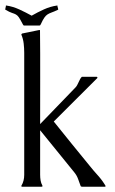

<svg xmlns="http://www.w3.org/2000/svg" viewBox="-32 -710 438 730"><path d="M120.1 -595.7Q121.1 -505.9 120.8 -417Q120.6 -328.1 120.6 -238.3L254.9 -377.4Q258.8 -381.3 261.7 -387Q264.6 -392.6 267.3 -398.4Q270 -404.3 272.7 -409.4Q275.4 -414.6 279.3 -418H335.9L338.4 -416.5L337.9 -413.1L172.4 -248Q206.1 -205.6 240 -164.1Q273.9 -122.6 308.1 -80.6Q323.7 -61 340.6 -42.5Q357.4 -23.9 370.1 -2L366.7 0H278.8L274.9 -2Q270 -15.6 264.9 -29.5Q259.8 -43.5 250.5 -54.7L120.6 -214.8V-45.4Q120.6 -34.7 122.3 -24.2Q124 -13.7 129.4 -3.9V-1Q127.4 0 126 0H51.8L49.3 -1V-3.9Q55.2 -13.7 57.6 -23.9Q60.1 -34.2 60.1 -45.4V-509.3Q60.1 -526.9 58.1 -544.2Q56.2 -561.5 49.3 -578.1V-579.6L51.8 -582.5L116.2 -595.7ZM-11.2 -672.9 -12.2 -674.3 -9.3 -688 -9.8 -689.9 -8.3 -689Q16.6 -685.5 41.5 -674.1Q66.4 -662.6 88.4 -650.4Q110.4 -663.1 135 -674.3Q159.7 -685.5 185.1 -689L186.5 -689.9L186 -688L189.5 -674.3L188.5 -672.9Q172.9 -665.5 163.8 -662.4Q154.8 -659.2 148.4 -655Q142.1 -650.9 136.5 -642.8Q130.9 -634.8 123 -617.7Q122.1 -615.2 120.8 -614Q119.6 -612.8 116.2 -612.8H60.5Q56.6 -612.8 54.7 -617.7Q44.9 -636.7 39.6 -644.3Q34.2 -651.9 28.3 -655Q22.5 -658.2 13.7 -660.9Q4.9 -663.6 -11.2 -672.9Z"/></svg>

Font: CAT Linz
Style: Regular
Weight: 400
Designer: Peter Wiegel
Foundry: Peter Wiegel
Version: Version 1.08